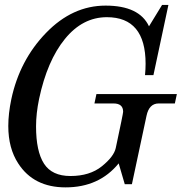

<svg xmlns="http://www.w3.org/2000/svg" viewBox="-20 -769 770 801"><path d="M253.4 12.7Q120.6 12.7 56.2 -86.9Q14.6 -150.4 14.6 -243.2Q14.6 -294.9 27.3 -355.5Q62 -518.1 172.1 -631.8Q282.2 -745.6 420.4 -745.6Q561 -745.6 601.6 -659.2L656.2 -748.5H682.6L620.1 -455.6H585Q587.4 -480.5 587.4 -502.9Q587.4 -697.3 425.8 -697.3Q324.7 -697.3 250.7 -606.4Q176.8 -515.6 143.1 -356.4Q130.4 -295.4 130.4 -241.7Q130.4 -137.7 163.6 -86.2Q196.8 -34.7 273.9 -34.7Q354.5 -34.7 404.8 -75.2Q455.1 -115.7 462.9 -151.4Q493.7 -295.4 493.7 -302.7Q493.7 -337.4 453.6 -337.4H374L382.3 -376.5H717.8L709.5 -337.4H642.1Q602.1 -337.4 591.3 -286.1L530.3 -0.5H500.5L475.1 -87.4Q393.6 12.7 253.4 12.7Z"/></svg>

Font: Munson
Style: Italic
Weight: 400
Italic angle: -12°
Designer: Paul James MIller
Foundry: High-Logic / Made with FontCreator
Version: Version 2.10;May 5, 2019;FontCreator 11.5.0.2430 64-bit